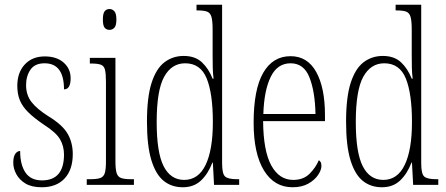

<svg xmlns="http://www.w3.org/2000/svg" viewBox="-20 -780 1883 810"><path d="M156 10Q114 10 88 -5.5Q62 -21 49 -45Q36 -69 36 -93Q36 -119 44.5 -131Q53 -143 65 -143Q65 -85 87.5 -52Q110 -19 157 -19Q250 -19 250 -128Q250 -163 233.5 -192Q217 -221 165 -254Q124 -282 99.5 -306Q75 -330 64 -356.5Q53 -383 53 -418Q53 -474 84.5 -508Q116 -542 169 -542Q219 -542 248.5 -516Q278 -490 278 -450Q278 -403 250 -403Q250 -513 168 -513Q127 -513 108.5 -486Q90 -459 90 -421Q90 -379 113 -349.5Q136 -320 185 -289Q244 -253 265.5 -215.5Q287 -178 287 -130Q287 -64 252.5 -27Q218 10 156 10Z M442 -654Q429 -654 421.5 -663Q414 -672 414 -698Q414 -723 421.5 -732.5Q429 -742 442 -742Q454 -742 462.5 -732.5Q471 -723 471 -698Q471 -672 462.5 -663Q454 -654 442 -654ZM346 0V-24H361Q389 -24 403 -29Q417 -34 422 -49.5Q427 -65 427 -99V-434Q427 -469 423 -485.5Q419 -502 405.5 -507Q392 -512 366 -512H359V-536H467V-100Q467 -66 472 -50Q477 -34 491 -29Q505 -24 532 -24H545V0Z M751 10Q704 10 670.5 -17Q637 -44 618.5 -104.5Q600 -165 600 -267Q600 -370 619.5 -430.5Q639 -491 674 -517.5Q709 -544 755 -544Q803 -544 831.5 -517.5Q860 -491 877 -448H881Q878 -471 877.5 -496Q877 -521 877 -548V-655Q877 -692 872 -709Q867 -726 853.5 -731Q840 -736 814 -736H809V-760H917V-91Q917 -47 929.5 -35.5Q942 -24 980 -24H989V0H883L878 -94H876Q858 -47 828 -18.5Q798 10 751 10ZM757 -21Q817 -21 847.5 -84.5Q878 -148 878 -265Q878 -385 852 -449Q826 -513 761 -513Q704 -513 672.5 -456Q641 -399 641 -265Q641 -136 670.5 -78.5Q700 -21 757 -21Z M1214 10Q1137 10 1093.5 -61Q1050 -132 1050 -262Q1050 -403 1090.5 -473Q1131 -543 1206 -543Q1277 -543 1314 -476.5Q1351 -410 1351 -294V-269H1090Q1091 -143 1124.5 -82Q1158 -21 1217 -21Q1260 -21 1286 -47Q1312 -73 1325 -104Q1329 -102 1332.5 -96.5Q1336 -91 1336 -80Q1336 -63 1322 -42Q1308 -21 1281 -5.5Q1254 10 1214 10ZM1311 -299Q1309 -394 1285.5 -453.5Q1262 -513 1206 -513Q1150 -513 1122 -455.5Q1094 -398 1091 -299Z M1591 10Q1544 10 1510.5 -17Q1477 -44 1458.5 -104.5Q1440 -165 1440 -267Q1440 -370 1459.5 -430.5Q1479 -491 1514 -517.5Q1549 -544 1595 -544Q1643 -544 1671.5 -517.5Q1700 -491 1717 -448H1721Q1718 -471 1717.5 -496Q1717 -521 1717 -548V-655Q1717 -692 1712 -709Q1707 -726 1693.5 -731Q1680 -736 1654 -736H1649V-760H1757V-91Q1757 -47 1769.5 -35.5Q1782 -24 1820 -24H1829V0H1723L1718 -94H1716Q1698 -47 1668 -18.5Q1638 10 1591 10ZM1597 -21Q1657 -21 1687.5 -84.5Q1718 -148 1718 -265Q1718 -385 1692 -449Q1666 -513 1601 -513Q1544 -513 1512.5 -456Q1481 -399 1481 -265Q1481 -136 1510.5 -78.5Q1540 -21 1597 -21Z"/></svg>

Font: Noto Serif Hebrew ExtraCondensed ExtraLight
Style: Regular
Weight: 200
Width: 2
Designer: Monotype Design Team
Foundry: Monotype Imaging Inc.
Version: Version 2.004; ttfautohint (v1.8.4.7-5d5b)